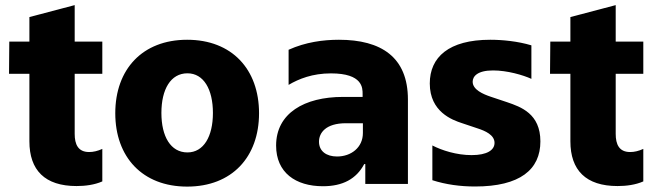

<svg xmlns="http://www.w3.org/2000/svg" viewBox="-20 -705 2509 736"><path d="M372.2 -422.2V-545.5H266.3V-685.4L92.7 -639.6V-545.5H15.6L14.6 -422.2H92.7V-163.4C92.7 -52.6 152 8.2 273.4 8.2C306.8 8.2 342.3 3.6 372.2 -9.6V-134.2C354.4 -126.1 337.7 -122.2 321.7 -122.2C279.1 -122.2 266.3 -152 266.3 -191.8V-422.2Z M697.4 10.3C869 10.3 973 -103 973 -271C973 -439.3 869 -552.6 697.4 -552.6C525.9 -552.6 421.9 -439.3 421.9 -271C421.9 -103 525.9 10.3 697.4 10.3ZM698.5 -120.7C634.2 -120.7 598.7 -181.8 598.7 -272C598.7 -362.6 634.2 -424 698.5 -424C760.7 -424 796.2 -362.6 796.2 -272C796.2 -181.8 760.7 -120.7 698.5 -120.7Z M1218 8.9C1293.3 8.9 1345.9 -18.8 1376.1 -76H1380.3V0H1543.7V-323.5C1543.7 -486.2 1441.1 -552.6 1279.1 -552.6C1219.1 -552.6 1151.6 -543.7 1086.3 -514.2V-379.6C1125.4 -402.7 1177.9 -423.7 1248.6 -423.7C1371.1 -423.7 1370 -367.2 1370 -344.5V-333.5H1294.4C1147 -333.5 1038.4 -271 1038.4 -147C1038.4 -43.3 1113.3 8.9 1218 8.9ZM1272 -105.1C1231.2 -105.1 1202.8 -125.4 1202.8 -161.9C1202.8 -195.3 1228.3 -232.6 1306.1 -232.6H1371.1V-195.3C1371.1 -139.2 1325.6 -105.1 1272 -105.1Z M1801.1 9.9C1973.4 9.9 2051.5 -55 2051.5 -163C2051.5 -269.2 1976.9 -295.1 1924 -313.2L1861.2 -334.2C1831.7 -344.1 1791.9 -361.2 1791.9 -391.7C1791.9 -411.9 1809.7 -435 1870 -435C1924.4 -435 1985.1 -417.3 2017 -402.7V-531.2C1964.8 -546.9 1905.5 -552.6 1859.4 -552.6C1700.3 -552.6 1627.5 -485.8 1627.5 -384.9C1627.5 -276.3 1713.8 -245 1750.7 -233L1810 -213.1C1839.8 -203.5 1875.7 -187.9 1875.7 -157.3C1875.7 -129.6 1846.9 -110.4 1788 -110.4C1730.1 -110.4 1673.7 -128.6 1637.4 -147.4V-14.2C1689.6 2.5 1744.3 9.9 1801.1 9.9Z M2446 -422.2V-545.5H2340.2V-685.4L2166.5 -639.6V-545.5H2089.5L2088.4 -422.2H2166.5V-163.4C2166.5 -52.6 2225.9 8.2 2347.3 8.2C2380.7 8.2 2416.2 3.6 2446 -9.6V-134.2C2428.3 -126.1 2411.6 -122.2 2395.6 -122.2C2353 -122.2 2340.2 -152 2340.2 -191.8V-422.2Z"/></svg>

Font: TID UI Extra Bold
Style: Regular
Weight: 800
Designer: The TID Project Authors
Foundry: Bakken & Bæck
Version: Version 1.001;hotconv 1.0.109;makeotfexe 2.5.65596